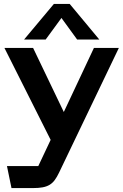

<svg xmlns="http://www.w3.org/2000/svg" viewBox="-20 -744 628 978"><path d="M38.5 214 15.5 102H175Q175 102 175 102Q175 102 175 102L238 -31.5L2.5 -500H148.5L305 -173.5L458.5 -500H585.5L281 135Q270 158 258.8 173.2Q247.5 188.5 232.5 197.5Q217.5 206.5 197.2 210.2Q177 214 149 214ZM102.5 -542.5 254.5 -724H335L486 -542.5H373L293 -652.5L212.5 -542.5Z"/></svg>

Font: Science Gothic
Style: Regular
Weight: 400
Designer: Thomas Phinney, Vassil Kateliev, Brandon Buerkle
Foundry: Font Detective LLC
Version: Version 1.018